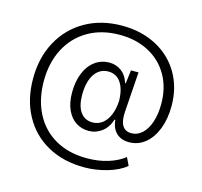

<svg xmlns="http://www.w3.org/2000/svg" viewBox="-117 -867 1156 1098"><g transform="rotate(15 460.5 -318.5)"><path d="M59.6 -314Q59.6 -438.9 111.9 -534.9Q164.1 -631 258.4 -684.5Q352.7 -738 475.4 -738Q588.3 -738 677.1 -691.5Q766 -645 815.7 -560.5Q865.4 -476 865.4 -366.7Q865.4 -290.3 842.3 -230.6Q819.1 -171 777.7 -137.6Q736.3 -104.1 683 -104.1Q651.1 -104.1 627.9 -116.6Q604.7 -129 591.2 -152.2Q577.7 -175.4 575.3 -207.6H570.6Q555 -158.7 520.2 -132.8Q485.4 -106.9 443 -106.9Q401.1 -106.9 367.9 -128.2Q334.7 -149.6 315.1 -192.1Q295.6 -234.6 295.6 -295.1Q295.6 -360.6 316 -410.5Q336.4 -460.4 373.8 -487.8Q411.1 -515.1 459.1 -515.1Q499.9 -515.1 531.1 -491.5Q562.3 -467.9 574.3 -425.4H578.7L588.4 -504H633.1L616.7 -268Q612.7 -211.4 629.7 -184.4Q646.7 -157.3 682 -157.3Q718.6 -157.3 746.4 -183.1Q774.1 -208.9 789.8 -255.7Q805.4 -302.6 805.4 -362.7Q805.4 -459.7 763.5 -532.4Q721.6 -605.1 646.9 -644.5Q572.1 -683.9 475.1 -683.9Q367.6 -683.9 287.9 -637.2Q208.3 -590.6 165.4 -507.5Q122.6 -424.4 122.6 -317.1Q122.6 -209.1 164.6 -126.9Q206.6 -44.7 285.7 1.1Q364.9 46.9 474 46.9Q541.4 46.9 598.1 29.4Q654.7 12 694.6 -19.1L716.9 27.3Q676.3 61.6 608.4 81.3Q540.6 101 473 101Q349.3 101 255.7 49.4Q162.1 -2.3 110.9 -96.6Q59.6 -190.9 59.6 -314ZM568 -320.1Q566.7 -367.1 553.9 -399.5Q541 -431.9 518.9 -448.1Q496.7 -464.4 466.6 -464.4Q431 -464.4 405.8 -443.5Q380.6 -422.6 367.6 -384.9Q354.7 -347.1 354.7 -298.3Q354.7 -230.4 380.6 -194.9Q406.4 -159.4 451.7 -159.4Q485.6 -159.4 511.1 -179.5Q536.7 -199.6 551.4 -235.9Q566 -272.3 568 -320.1Z"/></g></svg>

Font: Mona Sans VF XLt
Style: Regular
Weight: 200
Designer: Deni Anggara
Foundry: GitHub
Version: Version 2.000;Glyphs 3.2.3 (3260)